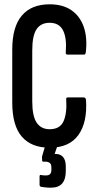

<svg xmlns="http://www.w3.org/2000/svg" viewBox="-20 -681 457 893"><path d="M211 6Q126 6 81.5 -45.5Q37 -97 37 -204V-451Q37 -556 81.5 -608.5Q126 -661 211 -661Q272 -661 312 -633.5Q352 -606 369.5 -556Q387 -506 379 -437Q377 -427 371 -427H294Q284 -427 286 -439Q291 -505 273 -540Q255 -575 211 -575Q170 -575 150 -545Q130 -515 130 -446V-210Q130 -141 150.5 -110.5Q171 -80 211 -80Q259 -80 275.5 -117Q292 -154 288 -217Q286 -228 296 -228H369Q378 -228 380 -217Q387 -112 344.5 -53Q302 6 211 6ZM216 192Q202 192 190.5 190.5Q179 189 171 188Q164 185 164 179V140Q164 131 171 133Q175 134 180.5 134.5Q186 135 193 135Q207 135 213 128.5Q219 122 219 109V98Q219 82 211 76.5Q203 71 192 71H181Q176 71 176 64Q176 60 175.5 54.5Q175 49 176 45L198 -29Q200 -36 206 -36H248Q257 -36 255 -25L234 35H239Q261 35 273.5 49.5Q286 64 286 94V114Q286 153 269 172.5Q252 192 216 192Z"/></svg>

Font: Sofia Sans Extra Condensed SemiBold
Style: Regular
Weight: 600
Designer: Botio Nikoltchev, Ani Petrova
Foundry: lettersoup
Version: Version 4.101